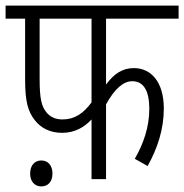

<svg xmlns="http://www.w3.org/2000/svg" viewBox="-20 -642 660 688"><path d="M360 -575H620V-622H0V-575H70V-356C70 -279 80 -242 105 -211C126 -184 158 -166 203 -166C249 -166 283 -187 308 -214V0H360V-268C392 -326 423 -351 454 -351C495 -351 515 -316 515 -252C515 -185 493 -125 463 -73L509 -47C544 -110 567 -178 567 -253C567 -350 520 -398 460 -398C418 -398 388 -377 360 -339ZM122 -575H308V-275C279 -236 248 -214 204 -214C179 -214 159 -223 146 -240C129 -261 122 -288 122 -359ZM88 -20C88 9 105 26 128 26C152 26 168 9 168 -20C168 -48 153 -67 128 -67C104 -67 88 -49 88 -20Z"/></svg>

Font: Noto Sans Devanagari Condensed Light
Style: Regular
Weight: 300
Width: 3
Designer: Jelle Bosma - Monotype Design Team
Foundry: Monotype Imaging Inc.
Version: Version 2.004